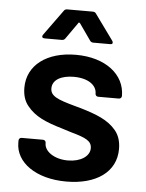

<svg xmlns="http://www.w3.org/2000/svg" viewBox="-51 -742 600 790"><g transform="rotate(5 248.5 -347.0)"><path d="M252 6C376 6 457 -51 457 -146C457 -177 449 -203 432 -223C399 -262 353 -280 282 -301L260 -307C187 -327 158 -339 158 -371C158 -406 194 -426 246 -426C305 -426 341 -400 341 -365C341 -358 346 -353 353 -353H438C445 -353 450 -358 450 -365C450 -453 370 -517 247 -517C127 -517 47 -457 47 -364C47 -333 55 -308 71 -289C103 -249 148 -230 216 -210L254 -198C315 -181 341 -170 341 -139C341 -106 304 -81 251 -81C195 -81 154 -110 154 -143V-145C154 -152 149 -157 142 -157H54C47 -157 42 -152 42 -145V-136C42 -55 126 6 252 6ZM184 -573C190 -573 195 -576 198 -581L245 -648C246 -651 249 -651 252 -648L299 -581C302 -576 307 -573 313 -573H383C390 -573 393 -575 393 -580C393 -583 392 -585 390 -588L314 -693C311 -698 306 -700 300 -700H195C189 -700 184 -698 181 -693L105 -588C103 -585 102 -583 102 -581C102 -578 102 -573 113 -573Z"/></g></svg>

Font: Barlow SemiBold Numbers
Style: Regular
Weight: 600
Designer: Jeremy Tribby
Foundry: Tribby Type
Version: Version 1.408